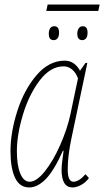

<svg xmlns="http://www.w3.org/2000/svg" viewBox="-20 -812 457 842"><path d="M26 -149Q26 -232 56 -325.5Q86 -419 140.5 -482.5Q195 -546 264 -546Q306 -546 331 -502L355 -536H363L293 -204Q277 -128 277 -69Q277 -15 302 -15Q326 -15 355 -48L370 -31Q355 -11 335 -0.5Q315 10 298 10Q250 10 250 -68Q250 -90 259 -151H256Q217 -64 181 -27Q145 10 108 10Q66 10 46 -32.5Q26 -75 26 -149ZM288 -307 322 -468Q313 -493 296.5 -507Q280 -521 259 -521Q201 -521 154 -459Q107 -397 80.5 -309Q54 -221 54 -149Q54 -87 69 -51Q84 -15 110 -15Q140 -15 176.5 -60.5Q213 -106 243.5 -175Q274 -244 288 -307ZM189 -792H417L411 -764H183ZM194 -664Q194 -679 200 -688Q206 -697 218 -697Q239 -697 239 -669Q239 -652 232.5 -644Q226 -636 216 -636Q205 -636 199.5 -642.5Q194 -649 194 -664ZM319 -664Q319 -679 325.5 -688Q332 -697 343 -697Q364 -697 364 -669Q364 -652 357.5 -644Q351 -636 341 -636Q319 -636 319 -664Z"/></svg>

Font: Noto Serif CondThin
Style: Italic
Weight: 250
Width: 3
Italic angle: -12°
Designer: Monotype Design Team
Foundry: Monotype Imaging Inc.
Version: Version 1.001